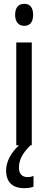

<svg xmlns="http://www.w3.org/2000/svg" viewBox="-20 -825 251 1003"><path d="M107 -805C76 -805 59 -785 59 -747C59 -711 77 -690 107 -690C137 -690 153 -711 153 -747C153 -784 138 -805 107 -805ZM79 51C79 13 94 -21 139 -66H146V-603H65V-66H79C37 -27 12 20 12 65C12 126 44 158 108 158C128 158 144 155 155 150V94C148 97 139 100 124 100C95 100 79 83 79 51Z"/></svg>

Font: Noto Sans Malayalam UI ExtraCondensed
Style: Regular
Weight: 400
Width: 2
Designer: Jelle Bosma - Monotype Design Team
Foundry: Monotype Imaging Inc.
Version: Version 2.104